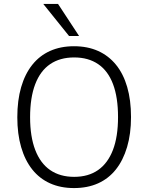

<svg xmlns="http://www.w3.org/2000/svg" viewBox="-20 -948 753 976"><path d="M356 8Q288 8 234.5 -16Q181 -40 144 -86.5Q107 -133 87.5 -200Q68 -267 68 -352Q68 -438 87.5 -505Q107 -572 144 -618.5Q181 -665 234.5 -689Q288 -713 356 -713Q425 -713 478.5 -689Q532 -665 569.5 -619Q607 -573 626.5 -506Q646 -439 646 -353Q646 -268 626 -200.5Q606 -133 569 -86.5Q532 -40 478.5 -16Q425 8 356 8ZM357 -49Q429 -49 478.5 -83.5Q528 -118 554 -185.5Q580 -253 580 -353Q580 -453 554.5 -520.5Q529 -588 479 -622Q429 -656 357 -656Q285 -656 235 -622Q185 -588 159 -520Q133 -452 133 -352Q133 -254 159 -186Q185 -118 235 -83.5Q285 -49 357 -49ZM331 -765 200 -928H275L382 -765Z"/></svg>

Font: Nunito Sans 10pt SemiCondensed Light
Style: Regular
Weight: 300
Width: 4
Designer: Vernon Adams
Foundry: Vernon Adams
Version: Version 3.101;gftools[0.9.27]